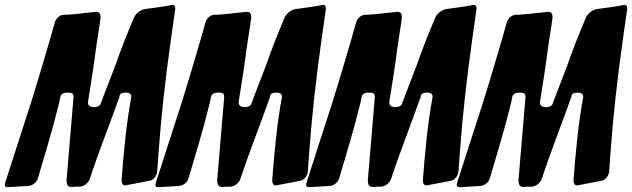

<svg xmlns="http://www.w3.org/2000/svg" viewBox="-39 -784 2614 794"><path d="M79 -15C97 -17 114 -30 119 -51L158 -183C175 -240 191 -300 202 -345C206 -360 209 -372 210 -381C212 -394 222 -401 239 -401C263 -401 265 -396 265 -381L236 -37C237 -19 242 -11 256 -11C262 -11 268 -11 273 -12H292C310 -14 326 -27 333 -46C353 -107 374 -164 393 -215C417 -279 436 -331 455 -384C455 -396 464 -401 481 -401C497 -401 504 -395 504 -383C484 -278 472 -148 464 -43V-34C465 -24 469 -18 477 -17L481 -18H483C515 -24 546 -30 578 -36C595 -39 608 -54 611 -74L617 -157C628 -308 645 -458 666 -608L685 -742V-744L686 -749C685 -758 683 -763 676 -764L672 -763H669L653 -760C629 -756 603 -752 579 -749L563 -747C542 -744 524 -730 514 -710L515 -711L499 -673C482 -633 467 -593 452 -553C446 -534 437 -511 427 -485L379 -360C377 -348 367 -341 350 -341C334 -341 325 -347 325 -360V-363C339 -448 352 -534 357 -577C361 -605 365 -632 369 -657C372 -673 374 -689 376 -705L377 -711C377 -728 372 -735 358 -735L348 -734C339 -733 328 -732 320 -731C311 -730 302 -730 293 -728C275 -726 254 -724 235 -723H225C207 -722 192 -708 187 -689L170 -629C136 -512 95 -373 58 -263L-17 -30C-18 -26 -19 -22 -19 -19C-19 -11 -12 -10 -6 -10Z M702 -15C720 -17 737 -30 742 -51L781 -183C798 -240 814 -300 825 -345C829 -360 832 -372 833 -381C835 -394 845 -401 862 -401C886 -401 888 -396 888 -381L859 -37C860 -19 865 -11 879 -11C885 -11 891 -11 896 -12H915C933 -14 949 -27 956 -46C976 -107 997 -164 1016 -215C1040 -279 1059 -331 1078 -384C1078 -396 1087 -401 1104 -401C1120 -401 1127 -395 1127 -383C1107 -278 1095 -148 1087 -43V-34C1088 -24 1092 -18 1100 -17L1104 -18H1106C1138 -24 1169 -30 1201 -36C1218 -39 1231 -54 1234 -74L1240 -157C1251 -308 1268 -458 1289 -608L1308 -742V-744L1309 -749C1308 -758 1306 -763 1299 -764L1295 -763H1292L1276 -760C1252 -756 1226 -752 1202 -749L1186 -747C1165 -744 1147 -730 1137 -710L1138 -711L1122 -673C1105 -633 1090 -593 1075 -553C1069 -534 1060 -511 1050 -485L1002 -360C1000 -348 990 -341 973 -341C957 -341 948 -347 948 -360V-363C962 -448 975 -534 980 -577C984 -605 988 -632 992 -657C995 -673 997 -689 999 -705L1000 -711C1000 -728 995 -735 981 -735L971 -734C962 -733 951 -732 943 -731C934 -730 925 -730 916 -728C898 -726 877 -724 858 -723H848C830 -722 815 -708 810 -689L793 -629C759 -512 718 -373 681 -263L606 -30C605 -26 604 -22 604 -19C604 -11 611 -10 617 -10Z M1325 -15C1343 -17 1360 -30 1365 -51L1404 -183C1421 -240 1437 -300 1448 -345C1452 -360 1455 -372 1456 -381C1458 -394 1468 -401 1485 -401C1509 -401 1511 -396 1511 -381L1482 -37C1483 -19 1488 -11 1502 -11C1508 -11 1514 -11 1519 -12H1538C1556 -14 1572 -27 1579 -46C1599 -107 1620 -164 1639 -215C1663 -279 1682 -331 1701 -384C1701 -396 1710 -401 1727 -401C1743 -401 1750 -395 1750 -383C1730 -278 1718 -148 1710 -43V-34C1711 -24 1715 -18 1723 -17L1727 -18H1729C1761 -24 1792 -30 1824 -36C1841 -39 1854 -54 1857 -74L1863 -157C1874 -308 1891 -458 1912 -608L1931 -742V-744L1932 -749C1931 -758 1929 -763 1922 -764L1918 -763H1915L1899 -760C1875 -756 1849 -752 1825 -749L1809 -747C1788 -744 1770 -730 1760 -710L1761 -711L1745 -673C1728 -633 1713 -593 1698 -553C1692 -534 1683 -511 1673 -485L1625 -360C1623 -348 1613 -341 1596 -341C1580 -341 1571 -347 1571 -360V-363C1585 -448 1598 -534 1603 -577C1607 -605 1611 -632 1615 -657C1618 -673 1620 -689 1622 -705L1623 -711C1623 -728 1618 -735 1604 -735L1594 -734C1585 -733 1574 -732 1566 -731C1557 -730 1548 -730 1539 -728C1521 -726 1500 -724 1481 -723H1471C1453 -722 1438 -708 1433 -689L1416 -629C1382 -512 1341 -373 1304 -263L1229 -30C1228 -26 1227 -22 1227 -19C1227 -11 1234 -10 1240 -10Z M1948 -15C1966 -17 1983 -30 1988 -51L2027 -183C2044 -240 2060 -300 2071 -345C2075 -360 2078 -372 2079 -381C2081 -394 2091 -401 2108 -401C2132 -401 2134 -396 2134 -381L2105 -37C2106 -19 2111 -11 2125 -11C2131 -11 2137 -11 2142 -12H2161C2179 -14 2195 -27 2202 -46C2222 -107 2243 -164 2262 -215C2286 -279 2305 -331 2324 -384C2324 -396 2333 -401 2350 -401C2366 -401 2373 -395 2373 -383C2353 -278 2341 -148 2333 -43V-34C2334 -24 2338 -18 2346 -17L2350 -18H2352C2384 -24 2415 -30 2447 -36C2464 -39 2477 -54 2480 -74L2486 -157C2497 -308 2514 -458 2535 -608L2554 -742V-744L2555 -749C2554 -758 2552 -763 2545 -764L2541 -763H2538L2522 -760C2498 -756 2472 -752 2448 -749L2432 -747C2411 -744 2393 -730 2383 -710L2384 -711L2368 -673C2351 -633 2336 -593 2321 -553C2315 -534 2306 -511 2296 -485L2248 -360C2246 -348 2236 -341 2219 -341C2203 -341 2194 -347 2194 -360V-363C2208 -448 2221 -534 2226 -577C2230 -605 2234 -632 2238 -657C2241 -673 2243 -689 2245 -705L2246 -711C2246 -728 2241 -735 2227 -735L2217 -734C2208 -733 2197 -732 2189 -731C2180 -730 2171 -730 2162 -728C2144 -726 2123 -724 2104 -723H2094C2076 -722 2061 -708 2056 -689L2039 -629C2005 -512 1964 -373 1927 -263L1852 -30C1851 -26 1850 -22 1850 -19C1850 -11 1857 -10 1863 -10Z"/></svg>

Font: Bangerz
Style: Regular
Weight: 400
Designer: vernon adams
Foundry: Vernon Adams
Version: Version 2.10;December 28, 2023;FontCreator 13.0.0.2683 64-bi